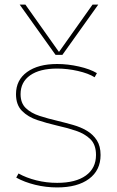

<svg xmlns="http://www.w3.org/2000/svg" viewBox="-20 -810 510 840"><path d="M66 -790H91L237 -584H239L385 -790H410L253 -570H223ZM230 10Q181 10 134 -1.5Q87 -13 51 -33L61 -51Q95 -32 139 -21Q183 -10 230 -10Q311 -10 355.5 -42Q400 -74 400 -132Q400 -177 375.5 -201Q351 -225 312 -238Q273 -251 228 -261Q185 -271 144 -284.5Q103 -298 76.5 -324.5Q50 -351 50 -398Q50 -460 98.5 -495Q147 -530 230 -530Q277 -530 325.5 -519Q374 -508 404 -490L394 -472Q367 -489 321 -499.5Q275 -510 230 -510Q154 -510 112 -480.5Q70 -451 70 -398Q70 -359 93 -337Q116 -315 153 -303Q190 -291 233 -281Q266 -273 299.5 -263.5Q333 -254 360 -238Q387 -222 403.5 -196.5Q420 -171 420 -132Q420 -65 369.5 -27.5Q319 10 230 10Z"/></svg>

Font: M PLUS 2 Thin
Style: Regular
Weight: 100
Designer: Coji Morishita
Foundry: UNDERFOREST DESIGN
Version: Version 1.001